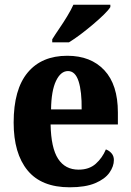

<svg xmlns="http://www.w3.org/2000/svg" viewBox="-20 -786 556 816"><path d="M276 10Q156 10 97 -62Q38 -134 38 -265Q38 -406 97.5 -477.5Q157 -549 266 -549Q366 -549 423.5 -487.5Q481 -426 481 -308V-257H195Q197 -157 227 -111Q257 -65 314 -65Q359 -65 387 -90Q415 -115 430 -151Q444 -146 454 -134.5Q464 -123 464 -106Q464 -79 445 -52Q426 -25 384.5 -7.5Q343 10 276 10ZM327 -321Q328 -397 314 -440.5Q300 -484 269 -484Q238 -484 218 -442Q198 -400 197 -321ZM202 -619Q215 -640 232.5 -665.5Q250 -691 266 -717.5Q282 -744 292 -766H449V-756Q441 -743 421 -723.5Q401 -704 375 -682Q349 -660 322.5 -640Q296 -620 273 -606H202Z"/></svg>

Font: Noto Serif Bengali Condensed ExtraBold
Style: Regular
Weight: 800
Width: 3
Designer: Juan Bruce, Universal Thirst, Indian Type Foundry and the Monotype Design Team.
Foundry: Monotype Imaging Inc.
Version: Version 2.003; ttfautohint (v1.8.4.7-5d5b)